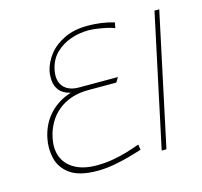

<svg xmlns="http://www.w3.org/2000/svg" viewBox="-82 -601 740 702"><g transform="rotate(-15 287.5 -250.0)"><path d="M402 -476 406 -497Q382 -504 357 -507.5Q332 -511 306 -511Q255 -511 217.5 -493Q180 -475 158 -446.5Q136 -418 129 -386Q126 -370 127.5 -350Q129 -330 142 -313.5Q155 -297 184 -290Q136 -276 102.5 -240.5Q69 -205 58 -152Q50 -114 59 -76Q68 -38 102.5 -13.5Q137 11 205 11Q235 11 266 5.5Q297 0 326 -8Q355 -16 376 -23L373 -43Q374 -44 360.5 -39Q347 -34 324 -27Q301 -20 270.5 -14.5Q240 -9 207 -9Q158 -9 125.5 -27Q93 -45 80.5 -76.5Q68 -108 77 -149Q83 -178 97 -202.5Q111 -227 132.5 -245Q154 -263 183 -273Q212 -283 248 -283H354L365 -301H217Q190 -301 172.5 -312Q155 -323 149 -342Q143 -361 148 -386Q156 -424 180 -447.5Q204 -471 237 -482.5Q270 -494 305 -494Q317 -494 335.5 -491.5Q354 -489 372.5 -485Q391 -481 402 -476Z M450 0H468L575 -501H557Z"/></g></svg>

Font: Advent Pro Thin
Style: Italic
Weight: 250
Italic angle: -12°
Version: Version 3.000